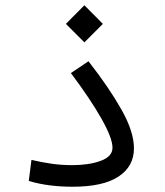

<svg xmlns="http://www.w3.org/2000/svg" viewBox="-20 -708 626 730"><path d="M255.9 2Q211.9 2 170.2 -3.2Q128.4 -8.3 89.4 -20L99.6 -100.1Q141.6 -90.3 178.2 -85.2Q214.8 -80.1 254.9 -80.1Q317.9 -80.1 362.8 -96.4Q407.7 -112.8 407.7 -146.5Q407.7 -182.6 365.5 -257.3Q323.2 -332 249.5 -430.2L316.4 -475.1Q393.6 -376.5 441.4 -292Q489.3 -207.5 489.3 -144Q489.3 -75.7 430.9 -36.9Q372.6 2 255.9 2ZM300.8 -546.9 230.5 -617.2 300.8 -688 371.1 -617.2Z"/></svg>

Font: Cascadia Mono SemiLight
Style: Regular
Weight: 350
Monospace: yes
Designer: Aaron Bell
Foundry: Saja Typeworks
Version: Version 2404.023; ttfautohint (v1.8.4)